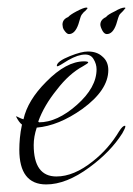

<svg xmlns="http://www.w3.org/2000/svg" viewBox="-20 -468 351 507"><path d="M102 19Q31 19 31 -73Q31 -87 32.5 -103.5Q34 -120 38 -139Q34 -142 30 -147.5Q26 -153 22 -161Q26 -160 30.5 -157.5Q35 -155 42 -153Q53 -203 102 -252Q155 -306 202 -306Q213 -306 213 -303Q213 -301 199 -293Q162 -273 130 -231Q96 -189 81 -147Q82 -146 82 -146Q82 -146 83 -145Q131 -145 183 -191Q235 -237 235 -285Q235 -299 227 -312Q220 -324 205 -324Q186 -324 160 -309Q135 -293 132 -293Q130 -293 130 -294Q130 -306 165 -320Q195 -332 212 -332Q236 -332 250 -319Q266 -306 266 -283Q266 -230 197 -180Q135 -136 77 -131Q69 -107 69 -85Q69 -2 129 -2Q175 -2 225 -42Q267 -75 295 -122Q304 -136 310 -136Q311 -136 311 -134Q311 -130 303 -116Q272 -67 216 -26Q155 19 102 19ZM262 -378Q256 -378 251 -386Q245 -397 245 -403Q245 -416 260 -423Q264 -429 283 -438Q300 -448 309 -448Q311 -448 311 -447V-446Q311 -446 309.5 -444.5Q308 -443 305 -439L298 -432Q294 -428 292 -420.5Q290 -413 287 -404Q278 -378 262 -378ZM162 -378Q157 -378 151 -386Q147 -391 146 -395.5Q145 -400 145 -403Q145 -417 160 -423Q165 -429 182 -438Q201 -448 208 -448Q210 -448 211 -447V-446Q211 -446 209.5 -444Q208 -442 205 -439Q201 -436 200 -434.5Q199 -433 198 -432Q194 -428 192 -420.5Q190 -413 187 -404Q178 -378 162 -378Z"/></svg>

Font: Ruthie
Style: Regular
Weight: 400
Designer: Robert E. Leuschke
Foundry: Robert E. Leuschke
Version: Version 1.012